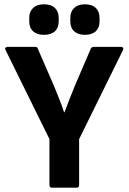

<svg xmlns="http://www.w3.org/2000/svg" viewBox="-20 -873 598 893"><path d="M222 0Q210 0 210 -13V-226L6 -640Q2 -647 5.5 -651Q9 -655 15 -655H144Q155 -655 156 -646L230 -476Q243 -444 255.5 -413Q268 -382 278 -351H280Q292 -383 304 -413.5Q316 -444 329 -476L402 -646Q406 -655 415 -655H543Q549 -655 552 -651Q555 -647 552 -640L348 -226V-13Q348 0 337 0ZM184 -711Q152 -711 134 -727.5Q116 -744 116 -774V-790Q116 -819 134 -836Q152 -853 184 -853Q218 -853 235.5 -836Q253 -819 253 -790V-774Q253 -744 235.5 -727.5Q218 -711 184 -711ZM374 -711Q343 -711 325 -727.5Q307 -744 307 -774V-790Q307 -819 325 -836Q343 -853 374 -853Q408 -853 425.5 -836Q443 -819 443 -790V-774Q443 -744 425.5 -727.5Q408 -711 374 -711Z"/></svg>

Font: Sofia Sans Semi Condensed ExtraBold
Style: Regular
Weight: 800
Designer: Botio Nikoltchev, Ani Petrova
Foundry: lettersoup
Version: Version 4.100